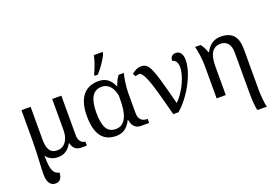

<svg xmlns="http://www.w3.org/2000/svg" viewBox="-130 -1203 2670 1849"><g transform="rotate(-20 1205.0 -278.0)"><path d="M277.8 9.8Q235.8 9.8 205.8 -5.6Q175.8 -21 155.8 -48.8Q156.7 -7.3 159.2 27.8Q161.6 63 169.7 89.4Q177.7 115.7 193.4 132.1Q209 148.4 236.8 152.8Q236.8 171.9 232.7 187.7Q228.5 203.6 220 215.3Q211.4 227.1 198.2 233.6Q185.1 240.2 167 240.2Q151.4 240.2 136.7 234.4Q122.1 228.5 110.8 214.6Q99.6 200.7 92.8 177.7Q85.9 154.8 85.9 121.1Q85.9 91.3 87.6 56.9Q89.4 22.5 91.3 -19.3Q93.3 -61 95.5 -111.8Q97.7 -162.6 98.1 -225.1V-536.1H191.9V-200.2Q191.9 -167.5 196.8 -140.6Q201.7 -113.8 213.1 -94.5Q224.6 -75.2 243.9 -64.7Q263.2 -54.2 292 -54.2Q319.8 -54.2 342.3 -65.9Q364.7 -77.6 380.4 -98.9Q396 -120.1 404.5 -149.9Q413.1 -179.7 413.1 -215.8V-536.1H506.8V-128.9Q506.8 -106.9 512.7 -90.6Q518.6 -74.2 527.6 -63.5Q536.6 -52.7 547.9 -47.4Q559.1 -42 569.8 -42H573.2V0H519Q478 0 454.6 -20.3Q431.2 -40.5 421.9 -80.1H418Q406.2 -60.1 392.8 -43.5Q379.4 -26.9 362.5 -15.1Q345.7 -3.4 325 3.2Q304.2 9.8 277.8 9.8Z M1127.4 0Q1102.5 0 1085.4 -8.8Q1068.4 -17.6 1057.1 -31.5Q1045.9 -45.4 1039.8 -62.7Q1033.7 -80.1 1031.2 -97.2H1027.3Q1016.1 -74.2 1001.7 -54.7Q987.3 -35.2 968.8 -20.8Q950.2 -6.3 926.8 1.7Q903.3 9.8 874 9.8Q824.7 9.8 786.6 -6.6Q748.5 -22.9 722.7 -56.9Q696.8 -90.8 683.6 -143.1Q670.4 -195.3 670.4 -267.1Q670.4 -339.4 686 -392.1Q701.7 -444.8 730.2 -479Q758.8 -513.2 799.3 -529.5Q839.8 -545.9 889.2 -545.9Q918.5 -545.9 941.9 -538.3Q965.3 -530.8 983.6 -516.8Q1002 -502.9 1015.6 -483.6Q1029.3 -464.4 1039.1 -440.9H1045.4Q1053.7 -467.3 1066.4 -492.4Q1079.1 -517.6 1094.2 -536.1H1147.5Q1143.1 -521.5 1138.2 -497.8Q1133.3 -474.1 1129.6 -446.8Q1126 -419.4 1123.5 -391.1Q1121.1 -362.8 1121.1 -338.9V-134.8Q1121.1 -90.3 1142.3 -66.2Q1163.6 -42 1203.1 -42H1211.4V0ZM891.1 -54.2Q930.2 -54.2 956.3 -73.7Q982.4 -93.3 998.3 -127.7Q1014.2 -162.1 1020.8 -208.5Q1027.3 -254.9 1027.3 -309.1V-348.1Q1020.5 -384.3 1008.1 -409.9Q995.6 -435.5 979 -451.9Q962.4 -468.3 942.6 -476.1Q922.9 -483.9 901.4 -483.9Q831.5 -483.9 799.3 -429Q767.1 -374 767.1 -266.1Q767.1 -159.7 795.9 -106.9Q824.7 -54.2 891.1 -54.2ZM873.5 -621.1Q881.8 -637.2 891.1 -659.4Q900.4 -681.6 908.9 -705.6Q917.5 -729.5 924.3 -753.2Q931.2 -776.9 934.6 -795.9H1024.4V-784.2Q1022 -774.4 1015.1 -760.7Q1008.3 -747.1 998.8 -731Q989.3 -714.8 977.5 -697.5Q965.8 -680.2 953.4 -663.6Q940.9 -647 928.7 -632.1Q916.5 -617.2 906.2 -606H873.5Z M1750 -449.2Q1750 -413.1 1740.5 -372.6Q1731 -332 1714.1 -290Q1697.3 -248 1674.6 -206.3Q1651.9 -164.6 1625.2 -126.7Q1598.6 -88.9 1569.8 -56.4Q1541 -23.9 1512.2 0H1459Q1441.9 -64.5 1426 -124.8Q1410.2 -185.1 1395.3 -238Q1380.4 -291 1366 -334.7Q1351.6 -378.4 1337.4 -409.9Q1323.2 -441.4 1308.8 -458.7Q1294.4 -476.1 1279.3 -476.1Q1271 -476.1 1262 -473.6Q1252.9 -471.2 1244.1 -465.8L1226.1 -497.1Q1245.6 -514.2 1271.2 -526.6Q1296.9 -539.1 1327.1 -539.1Q1348.6 -539.1 1365.2 -530.5Q1381.8 -522 1396.2 -501.5Q1410.6 -481 1424.1 -447.3Q1437.5 -413.6 1452.6 -363.8Q1467.8 -314 1485.8 -245.8Q1503.9 -177.7 1526.9 -88.9Q1559.1 -120.1 1586.4 -160.9Q1613.8 -201.7 1633.8 -244.6Q1653.8 -287.6 1665 -329.6Q1676.3 -371.6 1676.3 -404.8Q1676.3 -435.5 1663.8 -457.3Q1651.4 -479 1625 -485.8Q1625 -516.6 1640.6 -531.2Q1656.2 -545.9 1681.2 -545.9Q1701.2 -545.9 1714.6 -537.4Q1728 -528.8 1735.8 -515.1Q1743.7 -501.5 1746.8 -484.1Q1750 -466.8 1750 -449.2Z M1903.3 -338.9Q1903.3 -362.8 1900.9 -391.1Q1898.4 -419.4 1894.8 -446.8Q1891.1 -474.1 1886.2 -497.8Q1881.3 -521.5 1877 -536.1H1933.1Q1949.7 -515.6 1961.2 -493.4Q1972.7 -471.2 1981 -444.8H1987.3Q1998 -464.8 2012 -483.2Q2025.9 -501.5 2044.2 -515.4Q2062.5 -529.3 2086.4 -537.6Q2110.4 -545.9 2141.1 -545.9Q2184.6 -545.9 2216.8 -534.4Q2249 -522.9 2270.3 -499.3Q2291.5 -475.6 2301.8 -438.5Q2312 -401.4 2312 -350.1V69.8Q2312 88.4 2313.5 113.5Q2314.9 138.7 2317.6 163.6Q2320.3 188.5 2323.7 209.5Q2327.1 230.5 2331.1 240.2H2235.4Q2231 231 2227.5 209.7Q2224.1 188.5 2222.2 162.6Q2220.2 136.7 2219.2 108.9Q2218.3 81.1 2218.3 58.1V-355Q2218.3 -418 2190.9 -450Q2163.6 -481.9 2119.1 -481.9Q2085 -481.9 2061.8 -468.8Q2038.6 -455.6 2024.2 -430.9Q2009.8 -406.2 2003.4 -370.8Q1997.1 -335.4 1997.1 -291V0H1903.3Z"/></g></svg>

Font: Droid Serif
Style: Regular
Weight: 400
Designer: Monotype Design team
Foundry: Monotype Imaging Inc.
Version: Version 1.03